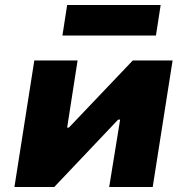

<svg xmlns="http://www.w3.org/2000/svg" viewBox="-20 -752 753 772"><path d="M38 0 118 -509H292L250 -239H257L514 -509H674L594 0H419L463 -271H455L198 0ZM231 -609 250 -732H626L607 -609Z"/></svg>

Font: Nunito Sans 6pt Black
Style: Italic
Weight: 900
Italic angle: -9°
Version: Version 3.101;gftools[0.9.27]